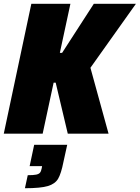

<svg xmlns="http://www.w3.org/2000/svg" viewBox="-28 -708 740 1017"><path d="M-8 0 138 -688H345L289 -428H301L469 -688H692L451 -349L547 0H331L267 -270H256L198 0ZM193 183 195 172H129L153 59H328L308 150Q296 211 280 238.5Q264 266 225.5 277.5Q187 289 104 289L119 220Q149 220 163.5 217Q178 214 184 206.5Q190 199 193 183Z"/></svg>

Font: Saira Semi Condensed Black
Style: Italic
Weight: 900
Width: 4
Italic angle: -12°
Designer: Hector Gatti with collaboration of the Omnibus-Type team
Foundry: Omnibus-Type
Version: Version 1.001; ttfautohint (v1.8)